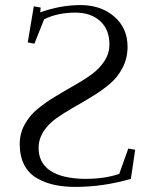

<svg xmlns="http://www.w3.org/2000/svg" viewBox="-20 -732 598 760"><path d="M58.1 -161.1Q58.1 -203.6 77.6 -239.3Q97.2 -274.9 128.4 -300.5Q159.7 -326.2 197.5 -349.1Q235.4 -372.1 273.4 -393.6Q311.5 -415 342.8 -437.7Q374 -460.4 393.6 -490.7Q413.1 -521 413.1 -556.2Q413.1 -615.7 376 -648.9Q338.9 -682.1 278.8 -682.1Q208.5 -682.1 154.8 -655.8L116.2 -559.1L89.8 -564L113.8 -707L141.1 -702.1L139.2 -683.1Q219.7 -711.9 298.8 -711.9Q379.4 -711.9 432.1 -666.5Q484.9 -621.1 484.9 -546.9Q484.9 -501.5 465.3 -463.9Q445.8 -426.3 414.8 -400.1Q383.8 -374 346.4 -351.1Q309.1 -328.1 271.5 -306.9Q233.9 -285.6 202.9 -263.7Q171.9 -241.7 152.3 -211.7Q132.8 -181.6 132.8 -146Q132.8 -87.9 178.7 -56.6Q224.6 -25.4 314.9 -23.9Q396 -23.9 452.1 -43.9L487.8 -144L515.1 -139.2L498 -23.9Q388.2 7.8 278.8 7.8Q231.9 7.8 194.3 -0.5Q156.7 -8.8 125 -27.3Q93.3 -45.9 75.7 -79.8Q58.1 -113.8 58.1 -161.1Z"/></svg>

Font: Dehuti Alt
Style: Book
Weight: 400
Version: Version 1.2